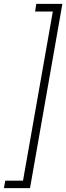

<svg xmlns="http://www.w3.org/2000/svg" viewBox="-27 -831 340 985"><path d="M293 -811 127 134H-7L0 96H91L244 -772H153L159 -811Z"/></svg>

Font: DM Sans 12pt ExtraLight
Style: Italic
Weight: 250
Italic angle: -10°
Version: Version 4.004;gftools[0.9.30]